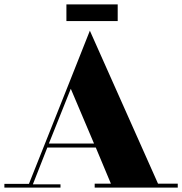

<svg xmlns="http://www.w3.org/2000/svg" viewBox="-75 -856 831 876"><path d="M357 0H736V-18H646L335 -716L239 -474L57 -17H-55V0H201V-15H75L141 -183H362L431 -18H357ZM248 -451 354 -201H148ZM228 -760H462V-836H228Z"/></svg>

Font: Purple Purse
Style: Regular
Weight: 400
Designer: Astigmatic (AOETI)
Foundry: Astigmatic (AOETI)
Version: Version 1.000